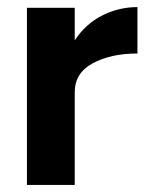

<svg xmlns="http://www.w3.org/2000/svg" viewBox="-20 -522 421 542"><path d="M56 -500H191V-408Q221 -454 268 -478Q315 -502 368 -502V-371Q293 -371 242 -343.5Q191 -316 191 -262V0H56Z"/></svg>

Font: Oak Sans
Style: Bold
Weight: 700
Designer: Erik Kennedy, Walven
Foundry: Erik Kennedy, Walven
Version: Version 1.000